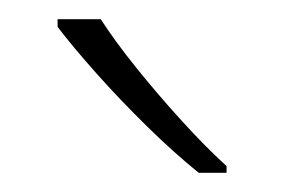

<svg xmlns="http://www.w3.org/2000/svg" viewBox="-20 -786 296 200"><path d="M85 -766Q99 -744 121.5 -716Q144 -688 169 -660.5Q194 -633 216 -613V-606H187Q161 -627 133 -654.5Q105 -682 80.5 -709.5Q56 -737 40 -758V-766Z"/></svg>

Font: Noto Sans Lao UI ExtLt
Style: Regular
Weight: 200
Designer: Monotype Design Team
Foundry: Monotype Imaging Inc.
Version: Version 2.000; ttfautohint (v1.8.4.7-5d5b)